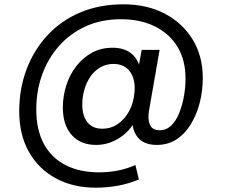

<svg xmlns="http://www.w3.org/2000/svg" viewBox="-20 -665 1041 889"><path d="M423 204Q319 204 239 161Q159 118 114 38.5Q69 -41 69 -150Q69 -254 103 -344Q137 -434 200 -502Q263 -570 352 -607.5Q441 -645 551 -645Q660 -645 742.5 -602Q825 -559 872 -482Q919 -405 919 -304Q919 -245 905 -190Q891 -135 864 -90.5Q837 -46 797.5 -20Q758 6 706 6Q644 6 615.5 -32Q587 -70 594 -131L597 -164L615 -126Q591 -66 538.5 -30Q486 6 425 6Q353 6 312 -40Q271 -86 271 -167Q271 -220 287 -270Q303 -320 333.5 -359Q364 -398 406 -421Q448 -444 501 -444Q559 -444 593 -413Q627 -382 634 -321L613 -308L636 -434H719L670 -153Q663 -113 674 -87.5Q685 -62 720 -62Q750 -62 772.5 -83.5Q795 -105 809.5 -141Q824 -177 831.5 -218.5Q839 -260 839 -300Q839 -387 802 -448Q765 -509 697.5 -542.5Q630 -576 541 -576Q450 -576 378 -543.5Q306 -511 254.5 -453.5Q203 -396 175.5 -320.5Q148 -245 148 -158Q148 -64 183 1Q218 66 283.5 99.5Q349 133 439 133Q484 133 526.5 124.5Q569 116 607 99L623 166Q578 185 527.5 194.5Q477 204 423 204ZM454 -69Q493 -69 525 -90.5Q557 -112 578 -150.5Q599 -189 603 -240Q606 -276 596.5 -305Q587 -334 564 -351.5Q541 -369 506 -369Q472 -369 444.5 -353Q417 -337 398.5 -310Q380 -283 370.5 -249.5Q361 -216 361 -180Q361 -130 384.5 -99.5Q408 -69 454 -69Z"/></svg>

Font: DM Sans 11pt Medium
Style: Italic
Weight: 500
Italic angle: -10°
Version: Version 4.004;gftools[0.9.30]